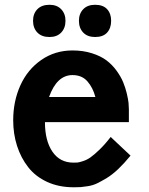

<svg xmlns="http://www.w3.org/2000/svg" viewBox="-20 -772 622 803"><path d="M35.2 -269Q35.2 -348.6 65.2 -415Q95.2 -481.4 152.6 -521.2Q210 -561 283.2 -561Q327.6 -561 364.5 -549.3Q401.4 -537.6 425.3 -519.5Q449.2 -501.5 467.3 -476.6Q485.4 -451.7 494.9 -428.7Q504.4 -405.8 510.3 -381.1Q516.1 -356.4 517.6 -341.6Q519 -326.7 519 -314.9V-261.2H168Q168 -183.6 199.2 -137.7Q230.5 -91.8 287.1 -91.8Q298.3 -91.8 304.4 -92.3Q310.5 -92.8 327.1 -98.1Q343.8 -103.5 358.4 -113.8Q373 -124 396 -146Q418.9 -168 442.9 -199.2L525.9 -121.1Q500 -89.4 474.9 -65.4Q449.7 -41.5 426.8 -27.6Q403.8 -13.7 386 -5.1Q368.2 3.4 347.9 6.6Q327.6 9.8 317.6 10.5Q307.6 11.2 291.5 11.2Q290.5 11.2 290 11.2Q289.6 11.2 288.6 11.2Q287.6 11.2 287.1 11.2Q226.1 11.2 177.2 -11.2Q128.4 -33.7 97.9 -72.8Q67.4 -111.8 51.3 -161.9Q35.2 -211.9 35.2 -269ZM283.2 -458Q217.8 -458 185.1 -366.2H378.9Q368.7 -405.3 345.7 -431.6Q322.8 -458 283.2 -458ZM118.2 -685.1Q118.2 -714.8 136.2 -733.4Q154.3 -752 187 -752Q218.3 -752 236.1 -733.2Q253.9 -714.4 253.9 -685.1Q253.9 -654.8 236.1 -636Q218.3 -617.2 187 -617.2Q154.3 -617.2 136.2 -636Q118.2 -654.8 118.2 -685.1ZM310.1 -685.1Q310.1 -714.4 327.9 -733.2Q345.7 -752 377.9 -752Q411.1 -752 428 -733.6Q444.8 -715.3 444.8 -685.1Q444.8 -654.3 428 -635.7Q411.1 -617.2 377.9 -617.2Q345.7 -617.2 327.9 -636Q310.1 -654.8 310.1 -685.1Z"/></svg>

Font: Junction Bold
Style: Bold
Weight: 700
Designer: Caroline Hadilaksono
Foundry: Caroline Hadilaksono
Version: Version 001.001